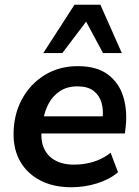

<svg xmlns="http://www.w3.org/2000/svg" viewBox="-20 -777 583 807"><path d="M280 10Q206 10 151.5 -17.5Q97 -45 67 -95Q37 -145 37 -212Q37 -294 71.5 -358.5Q106 -423 167 -461Q228 -499 307 -499Q387 -499 434 -463.5Q481 -428 498.5 -369.5Q516 -311 508 -242L505 -216H137L147 -288H427L410 -273Q416 -313 407 -344.5Q398 -376 373.5 -395Q349 -414 306 -414Q262 -414 232 -394Q202 -374 185 -342.5Q168 -311 162 -275L157 -244Q149 -195 162.5 -159.5Q176 -124 209 -104.5Q242 -85 291 -85Q335 -85 374.5 -97.5Q414 -110 445 -135L476 -53Q441 -23 388.5 -6.5Q336 10 280 10ZM162 -554 293 -757H402L492 -554H413L342 -686L242 -554Z"/></svg>

Font: Nunito Sans 12pt ExtraLight 12pt
Style: Bold Italic
Weight: 700
Italic angle: -9°
Version: Version 3.101;gftools[0.9.27]